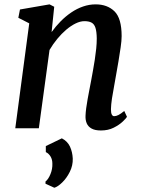

<svg xmlns="http://www.w3.org/2000/svg" viewBox="-20 -588 648 880"><path d="M216.5 -441Q235.5 -467.5 258.2 -490.5Q281 -513.5 306.8 -531Q332.5 -548.5 360.8 -558.2Q389 -568 418.5 -568Q472 -568 504.8 -536Q537.5 -504 537.5 -422.5Q537.5 -402 533 -371Q528.5 -340 523 -307Q517.5 -274 512.5 -247Q508.5 -222 503 -193.2Q497.5 -164.5 493.2 -136.8Q489 -109 488.5 -87.5Q488.5 -70 492.5 -62.8Q496.5 -55.5 503 -55.5Q512.5 -55.5 523.2 -61Q534 -66.5 549.5 -79.5L562 -52.5Q558.5 -46 542.5 -30.8Q526.5 -15.5 501.2 -2.8Q476 10 442.5 10Q415.5 10 399.8 1.2Q384 -7.5 377.5 -22.8Q371 -38 372 -58Q372.5 -72.5 375 -91.8Q377.5 -111 381.5 -133Q385.5 -155 389.8 -177.2Q394 -199.5 398 -220Q402 -241 406.2 -265Q410.5 -289 414.5 -314.8Q418.5 -340.5 421 -365.2Q423.5 -390 423.5 -412Q423 -443.5 417.5 -460.5Q412 -477.5 399.8 -484.2Q387.5 -491 367 -491Q348 -491 326.5 -480.5Q305 -470 283.5 -451.8Q262 -433.5 242.2 -409.5Q222.5 -385.5 207 -359L158 0H50L114 -481L64 -506.5L71.5 -544.5L207 -568L228.5 -557ZM229 272.5 188.5 254V244Q201.5 234 211.2 210.2Q221 186.5 220 161.5Q220 143.5 212 129.8Q204 116 190 109V81.5L263.5 46Q289.5 59.5 300.8 84Q312 108.5 313.5 138.5Q314.5 170.5 300 199.5Q285.5 228.5 265.2 248.2Q245 268 229 272.5Z"/></svg>

Font: Merriweather Medium
Style: Italic
Weight: 500
Italic angle: -7.8°
Version: Version 2.101